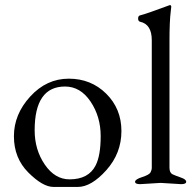

<svg xmlns="http://www.w3.org/2000/svg" viewBox="-20 -725 776 759"><path d="M237 -383Q117 -383 117 -210Q117 -133 157 -74.5Q197 -16 255 -16Q330 -16 358 -71Q378 -110 378 -187Q378 -264 338 -323.5Q298 -383 237 -383ZM92 -43Q35 -100 35 -186.5Q35 -273 99.5 -343.5Q164 -414 252 -414Q340 -414 400 -354.5Q460 -295 460 -207Q460 -119 400.5 -52.5Q341 14 287.5 14Q234 14 191.5 14Q149 14 92 -43Z M696 3 615 -2 534 3Q514 3 514 -6.5Q514 -16 542 -25Q570 -34 575 -43.5Q580 -53 580 -62V-566Q580 -629 534 -639Q526 -641 526 -651.5Q526 -662 533 -664Q558 -670 649 -704H650L651 -705Q657 -705 657 -698Q657 -695 655 -680Q650 -641 650 -562V-62Q650 -42 662 -36Q675 -30 695.5 -23Q716 -16 716 -6.5Q716 3 696 3Z"/></svg>

Font: EB Garamond
Style: Regular
Weight: 400
Version: Version 0.012